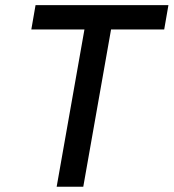

<svg xmlns="http://www.w3.org/2000/svg" viewBox="-20 -713 663 733"><path d="M196.3 0 318.8 -693.4H420.4L297.9 0ZM99.6 -600.6 115.7 -693.4H623L606.9 -600.6Z"/></svg>

Font: Cascadia Code PL
Style: Italic
Weight: 400
Italic angle: -10°
Monospace: yes
Designer: Aaron Bell
Foundry: Saja Typeworks
Version: Version 2404.023